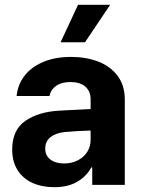

<svg xmlns="http://www.w3.org/2000/svg" viewBox="-20 -776 598 806"><path d="M228.5 -311.5Q282.2 -314.9 360.4 -318.4V-361.3Q359.4 -394.5 337.4 -413.1Q315.4 -431.6 275.4 -431.6Q239.3 -431.6 216.3 -416Q193.4 -400.4 187.5 -373H49.8Q54.2 -419.9 82.3 -457Q110.4 -494.1 160.6 -515.6Q210.9 -537.1 279.3 -537.1Q339.8 -537.1 390.9 -518.1Q441.9 -499 472.9 -458.7Q503.9 -418.5 503.9 -357.4V0H367.2V-73.2H363.3Q342.3 -34.7 303.5 -12.5Q264.6 9.8 208 9.8Q156.2 9.8 116.5 -8.1Q76.7 -25.9 54 -61.5Q31.2 -97.2 31.2 -148.4Q31.2 -230.5 86.4 -268.6Q141.6 -306.6 228.5 -311.5ZM249 -89.8Q281.2 -89.8 306.9 -103Q332.5 -116.2 346.7 -139.2Q360.8 -162.1 360.4 -189.5V-228Q337.4 -227.5 303.7 -225.6Q270 -223.6 252 -221.7Q213.9 -217.8 191.9 -200.2Q169.9 -182.6 169.9 -152.3Q169.9 -122.6 191.7 -106.2Q213.4 -89.8 249 -89.8ZM307.6 -755.9H442.4L336.9 -598.6H234.4Z"/></svg>

Font: Pretendard Std
Style: Bold
Weight: 700
Designer: Base glyphs from Inter by Rasmus Andersson; Hangeul glyphs from Noto Sans CJK(Source Han Sans) by Jang Soo-young and Kan
Foundry: Kil Hyung-jin
Version: Version 1.309